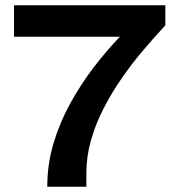

<svg xmlns="http://www.w3.org/2000/svg" viewBox="-20 -707 674 727"><path d="M159 0Q159 -85 182.5 -164Q206 -243 246 -315.5Q286 -388 334.5 -451.5Q383 -515 434 -568H33V-687H606V-611Q565 -567 522.5 -517Q480 -467 441.5 -411.5Q403 -356 372.5 -297Q342 -238 324.5 -176Q307 -114 307 -52V0Z"/></svg>

Font: Archivo SemiBold SemiExpanded
Style: Regular
Weight: 600
Width: 6
Version: Version 2.001